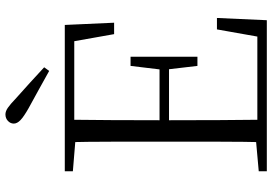

<svg xmlns="http://www.w3.org/2000/svg" viewBox="-164 -814 978 689"><g transform="rotate(-90 324.5 -469.0)"><path d="M428 -799 415 -781Q381 -800 347.5 -818.5Q314 -837 281 -855Q251 -872 238.5 -884Q226 -896 226 -908Q226 -920 235.5 -929Q245 -938 259 -938Q270 -938 282.5 -929.5Q295 -921 318 -899Q344 -876 372 -850.5Q400 -825 428 -799ZM55 0V-29L189 -41H200V0ZM159 0Q161 -83 161 -166.5Q161 -250 161 -335V-390Q161 -475 161 -559Q161 -643 159 -725H240Q239 -643 238.5 -557.5Q238 -472 238 -378V-357Q238 -256 238.5 -169.5Q239 -83 240 0ZM200 0V-34H572L534 -10L564 -179H605L597 0ZM200 -351V-385H439V-351ZM433 -249 420 -360V-381L433 -489H466V-249ZM55 -696V-725H200V-685H189ZM547 -548 517 -717 556 -691H200V-725H580L588 -548Z"/></g></svg>

Font: Noto Serif SC ExtraLight Light
Style: Regular
Weight: 300
Version: Version 2.002-H1;hotconv 1.1.0;makeotfexe 2.6.0